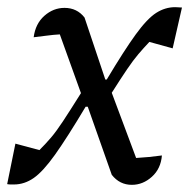

<svg xmlns="http://www.w3.org/2000/svg" viewBox="-30 -509 529 536"><path d="M422 -75Q419 -38 394 -15.5Q369 7 338 7Q304 7 282 -21L215 -211H209Q157 -124 123.5 -77Q90 -30 64 -12Q38 6 9 6Q5 6 0 6Q-5 6 -10 5L13 -108L80 -90Q98 -108 112.5 -125Q127 -142 145.5 -170Q164 -198 196 -249L137 -413Q119 -412 100.5 -409.5Q82 -407 64 -405Q69 -443 94 -465Q119 -487 150 -487Q185 -487 206 -460L264 -287H268Q317 -369 349 -413Q381 -457 406 -473Q431 -489 459 -489Q464 -489 468.5 -488.5Q473 -488 478 -488L452 -374L387 -392Q370 -374 356 -357.5Q342 -341 325 -316Q308 -291 282 -250L350 -68Q386 -70 422 -75Z"/></svg>

Font: Piazzolla
Style: Italic
Weight: 400
Italic angle: -11.3°
Designer: Juan Pablo del Peral
Foundry: Huerta Tipografica
Version: Version 1.330